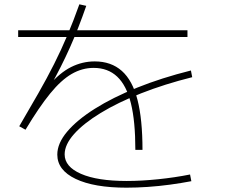

<svg xmlns="http://www.w3.org/2000/svg" viewBox="-20 -829 1040 888"><path d="M606 -136Q606 -268 585.5 -351Q565 -434 522 -474.5Q479 -515 413 -515Q360 -515 311.5 -487Q263 -459 212 -396.5Q161 -334 98 -229L69 -245Q117 -327 157 -397Q197 -467 230 -532.5Q263 -598 291.5 -665.5Q320 -733 347 -809L379 -802Q343 -698 303.5 -609.5Q264 -521 212 -428L205 -433Q257 -493 309 -519Q361 -545 418 -545Q494 -545 543.5 -501Q593 -457 616 -367Q639 -277 639 -136ZM565 39Q415 39 330 -1.5Q245 -42 245 -114Q245 -166 290.5 -220Q336 -274 418.5 -326Q501 -378 614 -423.5Q727 -469 863 -503L869 -472Q741 -440 633 -397.5Q525 -355 445.5 -306.5Q366 -258 322.5 -209Q279 -160 279 -115Q279 -58 354.5 -25Q430 8 566 8Q634 8 711.5 0Q789 -8 859 -22L865 9Q818 18 766.5 25Q715 32 663.5 35.5Q612 39 565 39ZM64 -658V-689H847V-658Z"/></svg>

Font: M PLUS 1 Code ExtraLight
Style: Regular
Weight: 250
Designer: Coji Morishita
Foundry: UNDERFOREST DESIGN
Version: Version 1.002